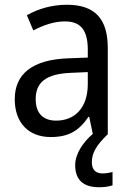

<svg xmlns="http://www.w3.org/2000/svg" viewBox="-20 -632 548 807"><path d="M366 50C366 10 386 -22 431 -66H433V-430C433 -552 380 -612 261 -612C197 -612 138 -594 93 -568L120 -504C162 -526 206 -542 253 -542C316 -542 349 -509 349 -423V-390L269 -387C117 -382 42 -322 42 -215C42 -115 101 -56 193 -56C270 -56 312 -83 352 -141H355L370 -69C331 -36 296 13 296 62C296 122 328 155 396 155C420 155 437 152 453 147V91C443 93 430 97 411 97C382 97 366 81 366 50ZM281 -326 349 -329V-279C349 -177 293 -125 216 -125C164 -125 130 -153 130 -215C130 -284 170 -322 281 -326Z"/></svg>

Font: Noto Sans Malayalam UI SemiCondensed
Style: Regular
Weight: 400
Width: 4
Designer: Jelle Bosma - Monotype Design Team
Foundry: Monotype Imaging Inc.
Version: Version 2.104